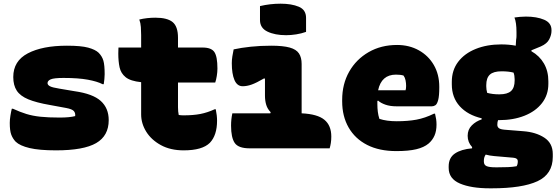

<svg xmlns="http://www.w3.org/2000/svg" viewBox="-20 -805 3040 1042"><path d="M303 -167Q331 -167 352 -169Q373 -171 388 -175Q390 -192 380.5 -202.5Q371 -213 339 -219L252 -235Q177 -248 133.5 -266Q90 -284 71 -313Q52 -342 52 -387Q52 -474 131 -515.5Q210 -557 343 -557Q420 -557 458.5 -546.5Q497 -536 515 -519Q534 -500 541 -476Q548 -452 548 -402Q548 -389 546.5 -375.5Q545 -362 543 -348H537Q508 -363 456.5 -372.5Q405 -382 325 -382Q273 -382 255.5 -374.5Q238 -367 238 -354Q238 -344 251 -337Q264 -330 302 -324L385 -310Q484 -296 527 -257Q570 -218 570 -153Q570 -68 502 -28.5Q434 11 284 11Q193 11 140.5 -1.5Q88 -14 65 -36Q49 -53 41 -74.5Q33 -96 33 -138Q33 -155 36.5 -177Q40 -199 44 -215H50Q89 -197 123 -186.5Q157 -176 199.5 -171.5Q242 -167 303 -167Z M623 -547H746V-615Q746 -636 744.5 -658Q743 -680 736 -699Q756 -704 778.5 -706.5Q801 -709 823 -709Q888 -709 917 -685Q946 -661 946 -600V-547H1080Q1127 -547 1143.5 -522.5Q1160 -498 1160 -433Q1160 -414 1156.5 -392.5Q1153 -371 1148 -357H946V-223Q946 -211 947 -200.5Q948 -190 950 -181Q956 -180 962.5 -179.5Q969 -179 976 -179Q1029 -179 1067.5 -186.5Q1106 -194 1145 -212H1151Q1158 -178 1158 -150Q1158 -71 1119 -30Q1078 11 977 11Q905 11 853 -17.5Q801 -46 773.5 -90.5Q746 -135 746 -184V-359Q688 -365 662 -386Q636 -407 629 -439.5Q622 -472 622 -514Q622 -528 622.5 -535Q623 -542 623 -547Z M1241 -190H1447L1449 -196Q1432 -213 1425 -235.5Q1418 -258 1418 -286V-377L1414 -380Q1371 -355 1345.5 -346Q1320 -337 1297 -337Q1267 -337 1252.5 -370.5Q1238 -404 1238 -462Q1238 -480 1241 -499Q1244 -518 1248 -537Q1289 -546 1341 -551.5Q1393 -557 1452 -557Q1516 -557 1552 -547Q1588 -537 1602.5 -515Q1617 -493 1617 -458V-190Q1703 -186 1740.5 -155Q1778 -124 1778 -64Q1778 -45 1775.5 -29Q1773 -13 1769 0H1335Q1274 0 1254 -29Q1234 -58 1234 -123Q1234 -158 1241 -190ZM1391 -772Q1446 -785 1503 -785Q1562 -785 1601.5 -768.5Q1641 -752 1641 -708V-632Q1616 -623 1587.5 -618.5Q1559 -614 1533 -614Q1472 -614 1431.5 -633.5Q1391 -653 1391 -696Z M2135 -561Q2201 -561 2253 -532Q2305 -503 2334.5 -452Q2364 -401 2364 -334V-331Q2364 -284 2358 -262Q2352 -240 2343 -234Q2334 -228 2324 -228H2132Q2097 -228 2071.5 -237Q2046 -246 2032 -259L2028 -257V-240Q2028 -218 2030.5 -198Q2033 -178 2039 -160Q2078 -147 2133 -147Q2193 -147 2239.5 -155.5Q2286 -164 2335 -188H2341Q2345 -172 2347 -158Q2349 -144 2349 -129Q2349 -94 2338 -69Q2327 -44 2306 -26Q2281 -5 2239 5Q2197 15 2131 15Q2038 15 1972.5 -18.5Q1907 -52 1872 -113Q1837 -174 1837 -255V-263Q1837 -349 1875 -416Q1913 -483 1980.5 -522Q2048 -561 2135 -561ZM2129 -400Q2050 -400 2032 -315H2181Q2184 -324 2184 -339Q2184 -354 2181 -369Q2178 -384 2170 -395Q2154 -400 2129 -400Z M2700 -564Q2742 -564 2779 -557L2781 -589Q2783 -600 2783 -609Q2783 -618 2783 -631Q2783 -683 2772 -710Q2786 -712 2801.5 -713.5Q2817 -715 2834 -715Q2893 -715 2933 -698Q2973 -681 2973 -642V-637Q2973 -616 2961 -592Q2949 -568 2915 -553L2864 -532V-527Q2908 -502 2932 -460.5Q2956 -419 2956 -364V-350Q2956 -290 2921.5 -245.5Q2887 -201 2826.5 -177Q2766 -153 2688 -153Q2685 -153 2683 -153Q2679 -142 2679 -128Q2679 -116 2687.5 -109.5Q2696 -103 2719 -101L2819 -93Q2888 -88 2934 -58Q2980 -28 2980 31V46Q2980 140 2897 178.5Q2814 217 2649 217H2638Q2537 217 2476 191Q2415 165 2415 106V98Q2415 51 2449 28Q2483 5 2542 0V-7Q2518 -33 2518 -68Q2518 -102 2540.5 -124.5Q2563 -147 2594 -157V-163Q2518 -181 2475 -228.5Q2432 -276 2432 -347V-361Q2432 -424 2466.5 -469.5Q2501 -515 2562 -539.5Q2623 -564 2700 -564ZM2702 -418Q2658 -418 2638.5 -400Q2619 -382 2619 -343V-336Q2619 -319 2624 -301Q2639 -297 2655 -295Q2671 -293 2690 -293Q2734 -293 2753.5 -311Q2773 -329 2773 -368V-375Q2773 -395 2767 -411Q2740 -418 2702 -418ZM2669 103H2682Q2711 103 2737 102Q2763 101 2784 97Q2790 86 2790 75V70Q2790 53 2766 51L2662 42Q2638 40 2616 34Q2606 48 2606 67V72Q2606 90 2620.5 96.5Q2635 103 2669 103Z"/></svg>

Font: Recursive Mn Csl St Blk
Style: Regular
Weight: 900
Monospace: yes
Version: Version 1.079;hotconv 1.0.112;makeotfexe 2.5.65598; ttfautoh